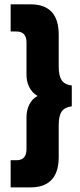

<svg xmlns="http://www.w3.org/2000/svg" viewBox="-20 -736 361 863"><path d="M117.9 106.2Q180.4 106.2 212.2 71.8Q243.9 37.4 243.9 -29.3V-174Q243.9 -215.1 257 -234.4Q270.2 -253.6 302.7 -258.3V-351.6Q270.2 -355.9 257 -375.8Q243.9 -395.7 243.9 -436.3V-580.5Q243.9 -648.5 212.2 -682.5Q180.4 -716.5 117.9 -716.5H27.9V-594.5H52.5Q99.6 -594.9 99.1 -544.4V-400.8Q99.1 -370.9 110.5 -346.4Q123.2 -319.4 148.9 -304.7Q123.8 -291.2 111.7 -265.8Q99.1 -240.9 99.1 -208.2V-65.8Q98.9 -14.8 52.5 -15.8H27.9V106.2Z"/></svg>

Font: Arad-FD-VF Thin
Style: Regular
Weight: 100
Designer: Mohammad Darvishi
Version: Version 1.010;September 21, 2024;FontCreator 15.0.0.2992 64-